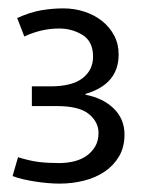

<svg xmlns="http://www.w3.org/2000/svg" viewBox="-20 -878 339 458"><path d="M21 -835Q52 -849 78.5 -853.5Q105 -858 131 -858Q158 -858 182 -850Q206 -842 224 -827.5Q242 -813 252.5 -793Q263 -773 263 -748Q263 -677 184 -654V-652Q226 -644 251.5 -619Q277 -594 277 -557Q277 -527 264 -505Q251 -483 229.5 -468.5Q208 -454 180 -447Q152 -440 122 -440Q96 -440 63.5 -445Q31 -450 10 -458L23 -503Q52 -494 73.5 -491.5Q95 -489 121 -489Q139 -489 156 -493Q173 -497 186 -506Q199 -515 207 -528.5Q215 -542 215 -561Q215 -587 192 -606Q169 -625 115 -625H56V-672H100Q152 -672 177 -691.5Q202 -711 202 -743Q202 -779 177 -794.5Q152 -810 121 -810Q79 -810 38 -791Z"/></svg>

Font: Mukta Light
Style: Regular
Weight: 300
Designer: Girish Dalvi and Yashodeep Gholap
Foundry: Ek Type
Version: Version 2.538;PS 1.002;hotconv 16.6.51;makeotf.lib2.5.65220;